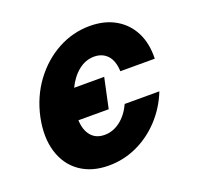

<svg xmlns="http://www.w3.org/2000/svg" viewBox="-104 -663 808 786"><g transform="rotate(-20 300.0 -270.0)"><path d="M243 12Q169 12 118.5 -23.5Q68 -59 48.5 -123Q29 -187 46 -270Q64 -354 111 -417.5Q158 -481 223.5 -516.5Q289 -552 363 -552Q427 -552 474 -525Q521 -498 545.5 -449.5Q570 -401 568 -335H418Q416 -382 394 -405Q372 -428 337 -428Q300 -428 269 -403.5Q238 -379 217 -336H348L320 -205H188Q190 -161 211 -136.5Q232 -112 269 -112Q306 -112 337.5 -136Q369 -160 389 -203H540Q514 -138 468.5 -89.5Q423 -41 365 -14.5Q307 12 243 12Z"/></g></svg>

Font: Geist Mono Black
Style: Italic
Weight: 900
Italic angle: -12°
Monospace: yes
Designer: Basement.studio, Andrés Briganti, Mateo Zaragoza
Foundry: Basement.studio, Vercel, Andrés Briganti, Guido Ferreyra, Mateo Zaragoza
Version: Version 1.500; ttfautohint (v1.8.4.7-5d5b)